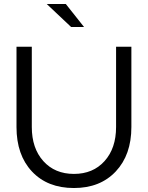

<svg xmlns="http://www.w3.org/2000/svg" viewBox="-20 -935 744 966"><path d="M641 -296Q641 -156 562.5 -72.5Q484 11 352 11Q219 11 141 -72Q63 -155 63 -296V-700H140V-296Q140 -189 198 -124.5Q256 -60 352 -60Q448 -60 506 -124.5Q564 -189 564 -296V-700H641ZM311 -915 403 -799H338L215 -915Z"/></svg>

Font: Red Hat Display
Style: Regular
Weight: 400
Designer: Pentagram / MCKL
Foundry: Pentagram / MCKL
Version: Version 1.003; Red Hat Display